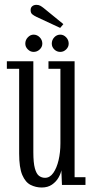

<svg xmlns="http://www.w3.org/2000/svg" viewBox="-20 -782 392 812"><path d="M156.5 11Q131.5 11 109.5 0Q87.5 -11 74.2 -42Q61 -73 61 -132.5V-491H9V-523H121V-138.5Q121 -93.5 127.5 -70Q134 -46.5 145.2 -38.2Q156.5 -30 170.5 -30Q191 -30 205.5 -50.8Q220 -71.5 227.8 -104.8Q235.5 -138 235.5 -175.5V-491H185V-523H295.5V-32.5H341.5V0H242L239.5 -62Q237 -47.5 227.2 -30.5Q217.5 -13.5 199.8 -1.2Q182 11 156.5 11ZM235 -562.5Q220 -562.5 209.5 -573Q199 -583.5 199 -597.5Q199 -613 209.5 -624.2Q220 -635.5 235 -635.5Q249 -635.5 259.8 -624.2Q270.5 -613 270.5 -597.5Q270.5 -583.5 259.8 -573Q249 -562.5 235 -562.5ZM122 -562.5Q108.5 -562.5 97.8 -573Q87 -583.5 87 -597.5Q87 -613 97.8 -624.2Q108.5 -635.5 122 -635.5Q137 -635.5 148 -624.2Q159 -613 159 -597.5Q159 -583.5 148 -573Q137 -562.5 122 -562.5ZM234.5 -664 135.5 -710Q123 -716 116.2 -721.8Q109.5 -727.5 109.5 -739.5Q109.5 -750 116.5 -755.8Q123.5 -761.5 134 -761.5Q143.5 -761.5 150.2 -757.8Q157 -754 164 -748.5L248 -680Z"/></svg>

Font: Imbue 10pt Light
Style: Regular
Weight: 300
Designer: Tyler Finck
Foundry: Etcetera Type Company
Version: Version 1.102; ttfautohint (v1.8.3)